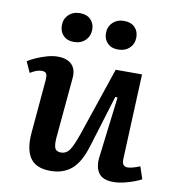

<svg xmlns="http://www.w3.org/2000/svg" viewBox="-85 -836 847 926"><g transform="rotate(10 338.5 -373.0)"><path d="M19 -487Q34 -497 58.5 -508Q83 -519 111 -527Q139 -535 163 -535Q209 -535 232.5 -511.5Q256 -488 251 -442L225 -156Q221 -117 227.5 -99.5Q234 -82 258 -82Q283 -82 298.5 -103Q314 -124 336 -187L449 -521H578L560 -104Q558 -67 587 -67Q607 -67 647 -83L667 -23Q653 -15 630 -6.5Q607 2 581 8Q555 14 531 14Q477 14 457.5 -16.5Q438 -47 445 -96L481 -390L470 -392L392 -138Q367 -55 326 -20.5Q285 14 223 14Q152 14 123.5 -28Q95 -70 102 -150L125 -413Q127 -437 121 -445.5Q115 -454 99 -454Q75 -454 43 -434ZM372 -687Q372 -719 393.5 -739.5Q415 -760 448 -760Q482 -760 501 -741Q520 -722 520 -692Q520 -660 498.5 -639.5Q477 -619 442 -619Q410 -619 391 -638Q372 -657 372 -687ZM156 -687Q156 -719 177.5 -739.5Q199 -760 232 -760Q266 -760 285 -741Q304 -722 304 -692Q304 -660 282.5 -639Q261 -618 226 -618Q194 -618 175 -637Q156 -656 156 -687Z"/></g></svg>

Font: Literata 7pt SemiBold
Style: Italic
Weight: 600
Italic angle: -2°
Designer: Latin by Veronika Burian and Jose Scaglione. Greek by Irene Vlachou. Cyrillic by Vera Evstafieva
Foundry: TypeTogether
Version: Version 3.002